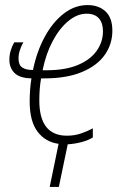

<svg xmlns="http://www.w3.org/2000/svg" viewBox="-20 -559 491 757"><path d="M346 -17Q328 -6 302.5 1Q277 8 247 10L212 178H176L211 8Q159 1 128 -40Q97 -81 97 -159Q97 -207 104 -250Q57 -251 37 -271.5Q17 -292 17 -323Q17 -342 22 -359Q27 -376 36 -392H72Q63 -376 58 -360Q53 -344 53 -329Q53 -303 67.5 -293Q82 -283 110 -283Q125 -356 156.5 -414Q188 -472 231.5 -505.5Q275 -539 325 -539Q369 -539 396 -514Q423 -489 423 -438Q423 -385 393 -342.5Q363 -300 303 -275Q243 -250 156 -250H142Q135 -211 135 -163Q135 -24 244 -24Q273 -24 298.5 -32.5Q324 -41 346 -53ZM163 -282Q238 -282 287.5 -303Q337 -324 361.5 -359Q386 -394 386 -436Q386 -468 370 -486.5Q354 -505 321 -505Q285 -505 250 -476.5Q215 -448 188 -397.5Q161 -347 148 -282Z"/></svg>

Font: Noto Sans Condensed ExtraLight
Style: Italic
Weight: 200
Width: 3
Italic angle: -12°
Designer: Monotype Design Team
Foundry: Monotype Imaging Inc.
Version: Version 2.013; ttfautohint (v1.8.4.7-5d5b)